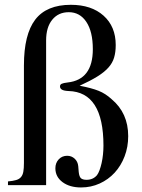

<svg xmlns="http://www.w3.org/2000/svg" viewBox="-20 -782 598 811"><path d="M81.1 -505.9Q81.1 -636.7 128.9 -699.2Q176.8 -761.7 279.3 -761.7Q366.2 -761.7 417.5 -715.8Q468.8 -669.9 468.8 -591.8Q468.8 -561.5 461.9 -538.6Q455.1 -515.6 437.5 -496.1Q419.9 -476.6 390.6 -458.5Q361.3 -440.4 316.4 -419.9Q367.2 -410.2 396.5 -398.4Q425.8 -386.7 451.2 -363.3Q521.5 -304.7 521.5 -207Q521.5 -161.1 506.3 -121.6Q491.2 -82 464.4 -52.7Q437.5 -23.4 400.9 -6.8Q364.3 9.8 322.3 9.8Q274.4 9.8 244.1 -12.7Q213.9 -35.2 213.9 -71.3Q213.9 -93.8 228 -108.9Q242.2 -124 263.7 -124Q282.2 -124 295.4 -111.8Q308.6 -99.6 310.5 -80.1L312.5 -55.7Q314.5 -36.1 321.8 -29.3Q329.1 -22.5 345.7 -22.5Q373 -22.5 389.6 -42Q395.5 -49.8 400.4 -63Q405.3 -76.2 409.2 -93.3Q413.1 -110.4 415 -129.4Q417 -148.4 417 -167Q417 -393.6 269.5 -397.5Q250 -398.4 241.7 -403.3Q233.4 -408.2 233.4 -417Q233.4 -424.8 240.7 -428.2Q248 -431.6 265.6 -433.6Q372.1 -445.3 372.1 -574.2Q372.1 -648.4 344.7 -689.5Q317.4 -730.5 270.5 -730.5Q226.6 -730.5 200.7 -698.7Q174.8 -667 174.8 -611.3V0H13.7V-15.6Q35.2 -17.6 48.3 -21.5Q61.5 -25.4 68.8 -34.2Q76.2 -43 78.6 -57.1Q81.1 -71.3 81.1 -93.8Z"/></svg>

Font: Jomolhari
Style: Regular
Weight: 400
Designer: Christopher J. Fynn
Foundry: Christopher  J.  Fynn (Karma Drubgy¸ Tenzin).
Version: Version alpha 0.003c 2006